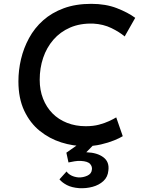

<svg xmlns="http://www.w3.org/2000/svg" viewBox="-20 -749 739 1001"><path d="M620 -39Q604 -29 574.5 -17Q545 -5 506.5 4Q468 13 423 13Q361 13 299.5 -6.5Q238 -26 187.5 -66.5Q137 -107 106.5 -171.5Q76 -236 76 -325Q76 -383 89.5 -440.5Q103 -498 131.5 -550.5Q160 -603 205 -643Q250 -683 312.5 -706Q375 -729 456 -729Q531 -729 589 -706.5Q647 -684 685 -656L630 -559Q603 -582 561 -602.5Q519 -623 466 -626Q398 -628 346 -605.5Q294 -583 258.5 -542Q223 -501 205 -447.5Q187 -394 187 -333Q187 -279 204.5 -234.5Q222 -190 253.5 -158Q285 -126 329.5 -108.5Q374 -91 427 -91Q466 -91 496 -99Q526 -107 548.5 -117.5Q571 -128 586 -137ZM327 145Q336 158 352 166Q368 174 389 176Q413 177 435 167Q457 157 459 136Q462 120 450 106Q438 92 402 90Q386 89 368.5 92Q351 95 337 98L326 47L396 -2L474 0L397 78L378 51Q390 48 404.5 46Q419 44 433 45Q487 47 519 71Q551 95 545 140Q542 174 519 195Q496 216 462.5 225Q429 234 393 232Q354 229 329 216Q304 203 290 186Z"/></svg>

Font: Josefin Sans Thin Medium
Style: Italic
Weight: 500
Italic angle: -7°
Version: Version 2.000